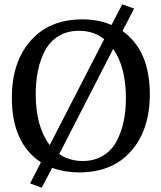

<svg xmlns="http://www.w3.org/2000/svg" viewBox="-20 -792 749 892"><path d="M348 9Q282 9 222 -12L174 80L120 60L170 -38Q35 -127 35 -338Q35 -503 122 -602.5Q209 -702 363 -702Q438 -702 498 -676L548 -772L603 -752L549 -648Q676 -558 676 -354Q676 -189 589 -90Q502 9 348 9ZM146 -355Q146 -203 211 -118L464 -610Q416 -649 347 -649Q293 -649 252.5 -624.5Q212 -600 189.5 -557.5Q167 -515 156.5 -464.5Q146 -414 146 -355ZM364 -44Q418 -44 458.5 -68.5Q499 -93 521.5 -135.5Q544 -178 554.5 -228Q565 -278 565 -337Q565 -479 506 -565L255 -76Q303 -44 364 -44Z"/></svg>

Font: Poly
Style: Regular
Weight: 400
Designer: Jos Nicols Silva Schwarzenberg
Foundry: Jose Nicolas Silva Schwarzenberg
Version: Version 1.001